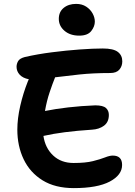

<svg xmlns="http://www.w3.org/2000/svg" viewBox="-20 -959 691 986"><path d="M359 7Q263 7 198.5 -33Q134 -73 101.5 -141Q69 -209 69 -293Q69 -350 84 -415.5Q99 -481 123 -541Q125 -547 128 -552Q97 -558 81 -575.5Q65 -593 65 -616Q65 -631 73 -645Q81 -659 107 -666Q172 -681 246.5 -690.5Q321 -700 390 -705Q459 -710 508 -710Q562 -710 585 -692.5Q608 -675 608 -644Q608 -619 593 -601.5Q578 -584 546 -584Q459 -584 388 -576.5Q317 -569 263 -562Q250 -530 235 -485.5Q220 -441 211 -389Q265 -400 330.5 -407.5Q396 -415 469 -418Q509 -418 524 -404.5Q539 -391 539 -369Q539 -332 514 -313.5Q489 -295 452 -293Q375 -288 313 -280Q251 -272 203 -261Q212 -199 253 -160.5Q294 -122 358 -122Q419 -122 457 -131.5Q495 -141 519 -150.5Q543 -160 559 -160Q607 -160 607 -112Q607 -60 543.5 -26.5Q480 7 359 7ZM387 -776Q340 -776 311 -801Q282 -826 282 -862Q282 -898 307 -918.5Q332 -939 371 -939Q401 -939 422.5 -925Q444 -911 455.5 -890Q467 -869 467 -848Q467 -823 448.5 -799.5Q430 -776 387 -776Z"/></svg>

Font: Shantell Sans Normal
Style: Regular
Weight: 600
Designer: Stephen Nixon, Anya Danilova, Shantell Martin
Foundry: Arrow Type
Version: Version 1.009;[a7da0bfa3]